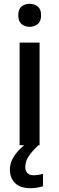

<svg xmlns="http://www.w3.org/2000/svg" viewBox="-20 -763 311 1009"><path d="M136 -743Q160 -743 178 -729Q196 -715 196 -683Q196 -651 178 -636.5Q160 -622 136 -622Q111 -622 93.5 -636.5Q76 -651 76 -683Q76 -715 93.5 -729Q111 -743 136 -743ZM188 -539V0H83V-539ZM113 115Q113 136 124.5 147Q136 158 156 158Q172 158 184.5 155.5Q197 153 206 151V216Q191 220 176 223Q161 226 140 226Q86 226 59 199Q32 172 32 127Q32 98 46.5 71Q61 44 83.5 21.5Q106 -1 129 -16L182 0Q148 32 130.5 58.5Q113 85 113 115Z"/></svg>

Font: Noto Sans Tai Tham Medium
Style: Regular
Weight: 500
Designer: Monotype Design Team 2013. Revised by David WIlliams 2020
Foundry: Monotype Imaging Inc.
Version: Version 2.002; ttfautohint (v1.8.4.7-5d5b)